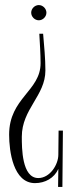

<svg xmlns="http://www.w3.org/2000/svg" viewBox="-20 -599 289 757"><path d="M140 -350C140 -240 16 -213 16 -68C16 -3 32 123 118 123C158 123 194 103 210 67L209 138H226L228 -84H211C211 -52 210 -20 210 11C210 50 177 103 131 103C66 103 66 -16 66 -60C66 -169 159 -222 159 -321C159 -369 154 -418 150 -466H135C137 -427 140 -388 140 -350ZM103 -549C103 -533 117 -519 133 -519C149 -519 163 -533 163 -549C163 -565 149 -579 133 -579C117 -579 103 -565 103 -549Z"/></svg>

Font: Bigelow Rules
Style: Regular
Weight: 400
Designer: Astigmatic (AOETI)
Foundry: Astigmatic (AOETI)
Version: Version 1.000